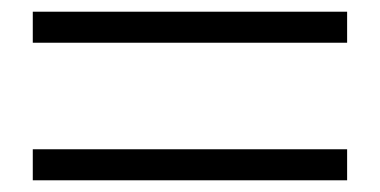

<svg xmlns="http://www.w3.org/2000/svg" viewBox="-20 -530 649 328"><path d="M573 -222H36V-275H573ZM573 -457H36V-510H573Z"/></svg>

Font: Noto Serif SC ExtraLight ExtraBold
Style: Regular
Weight: 800
Version: Version 2.002-H1;hotconv 1.1.0;makeotfexe 2.6.0